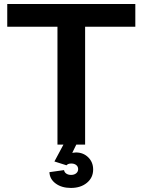

<svg xmlns="http://www.w3.org/2000/svg" viewBox="-20 -720 710 956"><path d="M266.1 0V-586.9H16.1V-700.2H653.8V-586.9H403.8V0H359.9L339.8 41Q351.6 39.1 357.9 39.1Q394.5 39.1 419.2 63.2Q443.8 87.4 443.8 124Q443.8 164.6 412.8 190.2Q381.8 215.8 333 215.8Q287.1 215.8 257.3 193.8Q227.5 171.9 226.1 137.2L298.8 127Q300.8 138.2 310.3 144.5Q319.8 150.9 334 150.9Q349.6 150.9 359.4 142.8Q369.1 134.8 369.1 122.1Q369.1 109.4 359.6 101.8Q350.1 94.2 335 94.2Q318.4 94.2 311 103L251 84L295.9 0Z"/></svg>

Font: Uncut Sans
Style: Bold
Weight: 700
Designer: Kasper Nordkvist
Foundry: UNCUT.wtf
Version: Version 1.304;Glyphs 3.2 (3246)